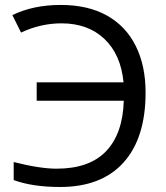

<svg xmlns="http://www.w3.org/2000/svg" viewBox="-20 -744 670 774"><path d="M208 -64Q340.3 -64 407.7 -134.5Q475.1 -205.1 479 -337.9H127.9V-412.1H478Q467.3 -523.9 401.1 -586.9Q335 -649.9 228 -649.9Q144 -649.9 64.9 -612.8L29.8 -683.1Q114.3 -724.1 224.6 -724.1Q335 -724.1 411.4 -681.2Q487.8 -638.2 527.3 -558.6Q566.9 -479 566.9 -371.1Q566.9 -187.5 478 -88.9Q389.2 9.8 222.2 9.8Q111.3 9.8 35.2 -18.1V-90.8Q141.1 -64 208 -64Z"/></svg>

Font: OpenSans
Style: Regular
Weight: 400
Foundry: Ascender Corporation
Version: Version 1.10